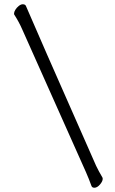

<svg xmlns="http://www.w3.org/2000/svg" viewBox="-20 -810 540 901"><path d="M423 71Q412 71 409 62Q398 31 383 -3L83 -675Q69 -707 46 -743V-747Q46 -754 52 -764Q58 -774 68 -782Q78 -790 87 -790Q100 -790 103 -779Q135 -702 431 -32Q444 -5 459 20Q462 24 462 29Q462 41 449 56Q436 71 423 71Z"/></svg>

Font: LXGW WenKai Mono Lite
Style: Regular
Weight: 400
Monospace: yes
Designer: LXGW / Fontworks Inc.
Foundry: LXGW / Fontworks Inc.
Version: Version 1.520; June 14, 2025